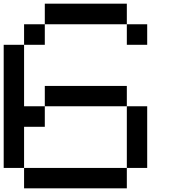

<svg xmlns="http://www.w3.org/2000/svg" viewBox="-20 -1020 929 1040"><path d="M110.4 0Q110.4 -27.3 110.4 -110.4Q138.7 -110.4 221.7 -110.4Q333 -110.4 667 -110.4Q667 -83 667 0Q527.3 0 110.4 0ZM667 -110.4Q667 -194.3 667 -444.3Q694.3 -444.3 777.3 -444.3Q777.3 -361.3 777.3 -110.4Q750 -110.4 667 -110.4ZM222.7 -444.3Q222.7 -471.7 222.7 -554.7Q333 -554.7 667 -554.7Q667 -527.3 667 -444.3Q555.7 -444.3 222.7 -444.3ZM0 -110.4Q0 -277.3 0 -777.3Q27.3 -777.3 110.4 -777.3Q110.4 -694.3 110.4 -444.3Q138.7 -444.3 222.7 -444.3Q222.7 -417 222.7 -333Q194.3 -333 110.4 -333Q110.4 -277.3 110.4 -110.4Q83 -110.4 0 -110.4ZM110.4 -777.3Q110.4 -805.7 110.4 -888.7Q138.7 -888.7 222.7 -888.7Q222.7 -861.3 222.7 -777.3Q194.3 -777.3 110.4 -777.3ZM667 -777.3Q667 -805.7 667 -888.7Q694.3 -888.7 777.3 -888.7Q777.3 -861.3 777.3 -777.3Q750 -777.3 667 -777.3ZM222.7 -888.7Q222.7 -917 222.7 -1000Q333 -1000 667 -1000Q667 -972.7 667 -888.7Q562.5 -888.7 250 -888.7Q243.2 -888.7 222.7 -888.7Z"/></svg>

Font: Ingsat TST_CRD
Style: Regular
Weight: 300
Designer: Tofik Waleny
Version: 1.0